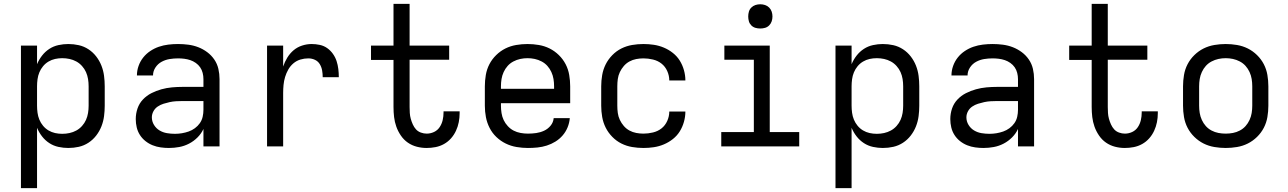

<svg xmlns="http://www.w3.org/2000/svg" viewBox="-20 -755 6640 990"><path d="M88 215V-520H171V-424Q181 -448 197 -468.5Q213 -489 234.5 -503Q256 -517 281.5 -522.5Q307 -528 332 -528Q360 -528 386.5 -522Q413 -516 436 -501Q459 -486 476 -464Q493 -442 503 -416.5Q513 -391 516.5 -364Q520 -337 520 -310V-210Q520 -183 516.5 -156Q513 -129 503 -103.5Q493 -78 476 -56Q459 -34 436 -19Q413 -4 386.5 2Q360 8 332 8Q307 8 281.5 2.5Q256 -3 234.5 -17Q213 -31 197 -51.5Q181 -72 171 -96V215ZM301 -65Q320 -65 338.5 -69Q357 -73 373.5 -82Q390 -91 403 -105.5Q416 -120 423.5 -137Q431 -154 434 -172.5Q437 -191 437 -210V-310Q437 -329 434 -347.5Q431 -366 423.5 -383Q416 -400 403 -414.5Q390 -429 373.5 -438Q357 -447 338.5 -451Q320 -455 301 -455Q282 -455 264 -451Q246 -447 230 -437.5Q214 -428 202 -413.5Q190 -399 183 -382Q176 -365 173.5 -346.5Q171 -328 171 -310V-210Q171 -192 173.5 -173.5Q176 -155 183 -138Q190 -121 202 -106.5Q214 -92 230 -82.5Q246 -73 264 -69Q282 -65 301 -65Z M851 8Q830 8 808.5 5Q787 2 767 -6Q747 -14 730 -27.5Q713 -41 701.5 -59Q690 -77 685 -98Q680 -119 680 -141Q680 -169 689 -195.5Q698 -222 717 -242Q736 -262 760.5 -274.5Q785 -287 812 -294.5Q839 -302 866.5 -304.5Q894 -307 921 -307H1029V-347Q1029 -363 1025 -379Q1021 -395 1012 -408Q1003 -421 989.5 -430.5Q976 -440 961 -445Q946 -450 930 -452Q914 -454 898 -454Q876 -454 854.5 -450.5Q833 -447 813.5 -436.5Q794 -426 781.5 -407Q769 -388 769 -366H686Q686 -391 694.5 -415Q703 -439 718.5 -458.5Q734 -478 755 -492Q776 -506 799.5 -514Q823 -522 848 -525Q873 -528 898 -528Q925 -528 951.5 -524.5Q978 -521 1002.5 -511.5Q1027 -502 1048.5 -486Q1070 -470 1085 -448Q1100 -426 1106 -400Q1112 -374 1112 -347V0H1029V-90Q1018 -66 998.5 -46.5Q979 -27 955 -14.5Q931 -2 904.5 3Q878 8 851 8ZM882 -65Q900 -65 918 -68Q936 -71 953 -77Q970 -83 985 -94Q1000 -105 1010.5 -120Q1021 -135 1025 -153Q1029 -171 1029 -189V-234H921Q905 -234 888 -233Q871 -232 855 -228.5Q839 -225 823 -220Q807 -215 793 -205.5Q779 -196 771 -181Q763 -166 763 -150Q763 -129 774 -111Q785 -93 802.5 -82.5Q820 -72 840.5 -68.5Q861 -65 882 -65Z M1357 0V-520H1440V-412Q1448 -436 1461.5 -458Q1475 -480 1494 -496Q1513 -512 1537.5 -520Q1562 -528 1587 -528Q1608 -528 1629 -523.5Q1650 -519 1667 -507Q1684 -495 1696.5 -477.5Q1709 -460 1715.5 -440Q1722 -420 1724.5 -399Q1727 -378 1727 -357H1644Q1644 -374 1641 -391.5Q1638 -409 1629 -424Q1620 -439 1604 -446.5Q1588 -454 1570 -454Q1549 -454 1529 -448Q1509 -442 1493 -428.5Q1477 -415 1466.5 -396.5Q1456 -378 1450 -358Q1444 -338 1442 -317Q1440 -296 1440 -276V0Z M2180 8Q2154 8 2129 1.5Q2104 -5 2083 -19.5Q2062 -34 2047 -56Q2032 -78 2023.5 -102Q2015 -126 2012 -151.5Q2009 -177 2009 -203V-446H1893V-520H2009V-735H2092V-520H2296V-447H2092V-203Q2092 -188 2093 -172.5Q2094 -157 2098 -142.5Q2102 -128 2108.5 -113.5Q2115 -99 2125 -88Q2135 -77 2150 -71.5Q2165 -66 2180 -66Q2200 -66 2218 -74.5Q2236 -83 2247 -99.5Q2258 -116 2262.5 -135.5Q2267 -155 2267 -175V-181H2350V-171Q2350 -148 2345.5 -125Q2341 -102 2331 -80.5Q2321 -59 2305.5 -41.5Q2290 -24 2269.5 -12.5Q2249 -1 2226 3.5Q2203 8 2180 8Z M2702 8Q2673 8 2643.5 3Q2614 -2 2587.5 -15Q2561 -28 2539.5 -48.5Q2518 -69 2504.5 -95.5Q2491 -122 2485.5 -151Q2480 -180 2480 -210V-310Q2480 -339 2485 -368.5Q2490 -398 2503.5 -424Q2517 -450 2538.5 -471Q2560 -492 2586 -505Q2612 -518 2641.5 -523Q2671 -528 2700 -528Q2729 -528 2758.5 -523Q2788 -518 2814 -505Q2840 -492 2861.5 -471Q2883 -450 2896.5 -424Q2910 -398 2915 -368.5Q2920 -339 2920 -310V-223H2563V-210Q2563 -191 2566 -172Q2569 -153 2577 -136Q2585 -119 2598.5 -104.5Q2612 -90 2628.5 -81.5Q2645 -73 2664 -69.5Q2683 -66 2702 -66Q2724 -66 2745 -69Q2766 -72 2785.5 -81Q2805 -90 2819 -107Q2833 -124 2835 -146H2918Q2916 -121 2906.5 -98Q2897 -75 2881 -56.5Q2865 -38 2844 -25Q2823 -12 2799.5 -4.5Q2776 3 2751.5 5.5Q2727 8 2702 8ZM2563 -297H2837V-310Q2837 -329 2834 -347.5Q2831 -366 2823 -383.5Q2815 -401 2802.5 -415Q2790 -429 2773 -438Q2756 -447 2737.5 -451Q2719 -455 2700 -455Q2681 -455 2662.5 -451Q2644 -447 2627 -438Q2610 -429 2597.5 -415Q2585 -401 2577 -383.5Q2569 -366 2566 -347.5Q2563 -329 2563 -310Z M3298 8Q3268 8 3239 3Q3210 -2 3184 -15Q3158 -28 3137 -49.5Q3116 -71 3103 -97Q3090 -123 3085 -152Q3080 -181 3080 -210V-310Q3080 -339 3085 -368Q3090 -397 3103 -423Q3116 -449 3137 -470.5Q3158 -492 3184 -505Q3210 -518 3239 -523Q3268 -528 3298 -528Q3325 -528 3351.5 -524Q3378 -520 3403 -509.5Q3428 -499 3449.5 -482Q3471 -465 3485 -442.5Q3499 -420 3506.5 -393.5Q3514 -367 3514 -340H3431Q3431 -365 3420.5 -388.5Q3410 -412 3391 -427Q3372 -442 3347 -448Q3322 -454 3298 -454Q3279 -454 3260.5 -450.5Q3242 -447 3225.5 -438Q3209 -429 3196.5 -414.5Q3184 -400 3176 -383Q3168 -366 3165.5 -347.5Q3163 -329 3163 -310V-210Q3163 -191 3165.5 -172.5Q3168 -154 3176 -137Q3184 -120 3196.5 -105.5Q3209 -91 3225.5 -82Q3242 -73 3260.5 -69.5Q3279 -66 3298 -66Q3322 -66 3347 -72Q3372 -78 3391 -93Q3410 -108 3420.5 -131.5Q3431 -155 3431 -180H3514Q3514 -153 3506.5 -126.5Q3499 -100 3485 -77.5Q3471 -55 3449.5 -38Q3428 -21 3403 -10.5Q3378 0 3351.5 4Q3325 8 3298 8Z M3699 0V-74H3867V-447H3715V-520H3949V-74H4101V0ZM3900 -608Q3887 -608 3875 -611.5Q3863 -615 3854 -624Q3845 -633 3841.5 -645Q3838 -657 3838 -670Q3838 -683 3841.5 -695Q3845 -707 3854 -716Q3863 -725 3875 -729Q3887 -733 3900 -733Q3913 -733 3925 -729Q3937 -725 3946 -716Q3955 -707 3959 -695Q3963 -683 3963 -670Q3963 -657 3959 -645Q3955 -633 3946 -624Q3937 -615 3925 -611.5Q3913 -608 3900 -608Z M4288 215V-520H4371V-424Q4381 -448 4397 -468.5Q4413 -489 4434.5 -503Q4456 -517 4481.5 -522.5Q4507 -528 4532 -528Q4560 -528 4586.5 -522Q4613 -516 4636 -501Q4659 -486 4676 -464Q4693 -442 4703 -416.5Q4713 -391 4716.5 -364Q4720 -337 4720 -310V-210Q4720 -183 4716.5 -156Q4713 -129 4703 -103.5Q4693 -78 4676 -56Q4659 -34 4636 -19Q4613 -4 4586.5 2Q4560 8 4532 8Q4507 8 4481.5 2.5Q4456 -3 4434.5 -17Q4413 -31 4397 -51.5Q4381 -72 4371 -96V215ZM4501 -65Q4520 -65 4538.5 -69Q4557 -73 4573.5 -82Q4590 -91 4603 -105.5Q4616 -120 4623.5 -137Q4631 -154 4634 -172.5Q4637 -191 4637 -210V-310Q4637 -329 4634 -347.5Q4631 -366 4623.5 -383Q4616 -400 4603 -414.5Q4590 -429 4573.5 -438Q4557 -447 4538.5 -451Q4520 -455 4501 -455Q4482 -455 4464 -451Q4446 -447 4430 -437.5Q4414 -428 4402 -413.5Q4390 -399 4383 -382Q4376 -365 4373.5 -346.5Q4371 -328 4371 -310V-210Q4371 -192 4373.5 -173.5Q4376 -155 4383 -138Q4390 -121 4402 -106.5Q4414 -92 4430 -82.5Q4446 -73 4464 -69Q4482 -65 4501 -65Z M5051 8Q5030 8 5008.5 5Q4987 2 4967 -6Q4947 -14 4930 -27.5Q4913 -41 4901.5 -59Q4890 -77 4885 -98Q4880 -119 4880 -141Q4880 -169 4889 -195.5Q4898 -222 4917 -242Q4936 -262 4960.5 -274.5Q4985 -287 5012 -294.5Q5039 -302 5066.5 -304.5Q5094 -307 5121 -307H5229V-347Q5229 -363 5225 -379Q5221 -395 5212 -408Q5203 -421 5189.5 -430.5Q5176 -440 5161 -445Q5146 -450 5130 -452Q5114 -454 5098 -454Q5076 -454 5054.5 -450.5Q5033 -447 5013.5 -436.5Q4994 -426 4981.5 -407Q4969 -388 4969 -366H4886Q4886 -391 4894.5 -415Q4903 -439 4918.5 -458.5Q4934 -478 4955 -492Q4976 -506 4999.5 -514Q5023 -522 5048 -525Q5073 -528 5098 -528Q5125 -528 5151.5 -524.5Q5178 -521 5202.5 -511.5Q5227 -502 5248.5 -486Q5270 -470 5285 -448Q5300 -426 5306 -400Q5312 -374 5312 -347V0H5229V-90Q5218 -66 5198.5 -46.5Q5179 -27 5155 -14.5Q5131 -2 5104.5 3Q5078 8 5051 8ZM5082 -65Q5100 -65 5118 -68Q5136 -71 5153 -77Q5170 -83 5185 -94Q5200 -105 5210.5 -120Q5221 -135 5225 -153Q5229 -171 5229 -189V-234H5121Q5105 -234 5088 -233Q5071 -232 5055 -228.5Q5039 -225 5023 -220Q5007 -215 4993 -205.5Q4979 -196 4971 -181Q4963 -166 4963 -150Q4963 -129 4974 -111Q4985 -93 5002.5 -82.5Q5020 -72 5040.5 -68.5Q5061 -65 5082 -65Z M5780 8Q5754 8 5729 1.5Q5704 -5 5683 -19.5Q5662 -34 5647 -56Q5632 -78 5623.5 -102Q5615 -126 5612 -151.5Q5609 -177 5609 -203V-446H5493V-520H5609V-735H5692V-520H5896V-447H5692V-203Q5692 -188 5693 -172.5Q5694 -157 5698 -142.5Q5702 -128 5708.5 -113.5Q5715 -99 5725 -88Q5735 -77 5750 -71.5Q5765 -66 5780 -66Q5800 -66 5818 -74.5Q5836 -83 5847 -99.5Q5858 -116 5862.5 -135.5Q5867 -155 5867 -175V-181H5950V-171Q5950 -148 5945.5 -125Q5941 -102 5931 -80.5Q5921 -59 5905.5 -41.5Q5890 -24 5869.5 -12.5Q5849 -1 5826 3.5Q5803 8 5780 8Z M6300 8Q6271 8 6241.5 3Q6212 -2 6186 -15Q6160 -28 6138.5 -49Q6117 -70 6103.5 -96Q6090 -122 6085 -151.5Q6080 -181 6080 -210V-310Q6080 -339 6085 -368.5Q6090 -398 6103.5 -424Q6117 -450 6138.5 -471Q6160 -492 6186 -505Q6212 -518 6241.5 -523Q6271 -528 6300 -528Q6329 -528 6358.5 -523Q6388 -518 6414 -505Q6440 -492 6461.5 -471Q6483 -450 6496.5 -424Q6510 -398 6515 -368.5Q6520 -339 6520 -310V-210Q6520 -181 6515 -151.5Q6510 -122 6496.5 -96Q6483 -70 6461.5 -49Q6440 -28 6414 -15Q6388 -2 6358.5 3Q6329 8 6300 8ZM6300 -66Q6319 -66 6337.5 -69.5Q6356 -73 6373 -82Q6390 -91 6402.5 -105Q6415 -119 6423 -136.5Q6431 -154 6434 -172.5Q6437 -191 6437 -210V-310Q6437 -329 6434 -347.5Q6431 -366 6423 -383.5Q6415 -401 6402.5 -415Q6390 -429 6373 -438Q6356 -447 6337.5 -451Q6319 -455 6300 -455Q6281 -455 6262.5 -451Q6244 -447 6227 -438Q6210 -429 6197.5 -415Q6185 -401 6177 -383.5Q6169 -366 6166 -347.5Q6163 -329 6163 -310V-210Q6163 -191 6166 -172.5Q6169 -154 6177 -136.5Q6185 -119 6197.5 -105Q6210 -91 6227 -82Q6244 -73 6262.5 -69.5Q6281 -66 6300 -66Z"/></svg>

Font: Iosevka Fixed Extended
Style: Regular
Weight: 400
Width: 7
Monospace: yes
Designer: Belleve Invis
Foundry: Belleve Invis
Version: Version 24.1.1; ttfautohint (v1.8.4)